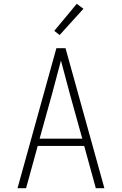

<svg xmlns="http://www.w3.org/2000/svg" viewBox="-20 -988 640 1008"><path d="M72 0 276 -735H324L528 0H483L422 -222H178L117 0ZM188 -260H412L348 -490Q336 -535 324 -580Q312 -625 300 -670Q288 -625 276 -580Q264 -535 252 -490ZM293 -804 265 -826 383 -968 418 -942Z"/></svg>

Font: Iosevka Extralight Extended
Style: Regular
Weight: 200
Width: 7
Monospace: yes
Designer: Belleve Invis
Foundry: Belleve Invis
Version: Version 32.5.0; ttfautohint (v1.8.4)